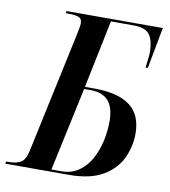

<svg xmlns="http://www.w3.org/2000/svg" viewBox="-103 -783 753 852"><g transform="rotate(10 274.0 -357.0)"><path d="M-22 0 -20 -10H-8Q25 -10 45.5 -21.5Q66 -33 75 -75L191 -617Q195 -635 197.5 -650Q200 -665 200 -672Q200 -692 184.5 -698Q169 -704 140 -704H127L128 -714H562L527 -528H517Q519 -547 521.5 -566.5Q524 -586 524 -600Q524 -647 506 -675Q488 -703 432 -703H330L267 -397H308Q416 -397 470 -356.5Q524 -316 524 -231Q524 -173 499 -120Q474 -67 417 -33.5Q360 0 263 0ZM229 -10Q275 -10 308 -33.5Q341 -57 361.5 -95Q382 -133 391.5 -177.5Q401 -222 401 -263Q401 -328 374 -357.5Q347 -387 295 -387H265L184 -10Z"/></g></svg>

Font: Noto Serif Display Condensed SemiBold
Style: Italic
Weight: 600
Width: 3
Italic angle: -12°
Designer: Monotype Design Team
Foundry: Monotype Imaging Inc.
Version: Version 2.009